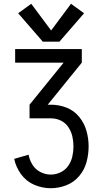

<svg xmlns="http://www.w3.org/2000/svg" viewBox="-20 -994 540 1014"><path d="M248 0Q203 0 161 -18Q119 -36 91.5 -73.5Q64 -111 55 -155L131 -177Q136 -149 151.5 -124Q167 -99 193.5 -85.5Q220 -72 248 -72Q275 -72 300 -84Q325 -96 340.5 -118.5Q356 -141 362 -167.5Q368 -194 368 -221Q368 -248 362 -274Q356 -300 341 -322.5Q326 -345 301.5 -357Q277 -369 250 -369H136V-441L316 -663H60V-735H412V-663L232 -441H250Q292 -441 331.5 -425.5Q371 -410 398 -377Q425 -344 436.5 -303.5Q448 -263 448 -221Q448 -179 437 -138Q426 -97 398 -64Q370 -31 330 -15.5Q290 0 248 0ZM206 -774 76 -924 145 -974 250 -833 355 -974 424 -924 294 -774Z"/></svg>

Font: Iosevka SS01
Style: Regular
Weight: 400
Monospace: yes
Designer: Belleve Invis
Foundry: Belleve Invis
Version: 2.3.3; ttfautohint (v1.8.3)